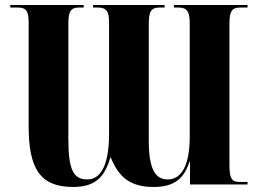

<svg xmlns="http://www.w3.org/2000/svg" viewBox="-20 -734 1069 764"><path d="M271 10C372 10 399 -43 420 -109C450 -35 492 10 591 10C675 10 713 -25 734 -91H736V0H965V-10H931C902 -10 893 -26 893 -76V-640C893 -689 903 -704 935 -704H965V-714H672V-704H690C724 -704 735 -689 735 -640V-191C735 -81 705 -20 647 -20C596 -20 572 -65 572 -175V-640C572 -689 582 -704 615 -704H635V-714H350V-704H369C403 -704 414 -690 414 -644V-202C414 -89 387 -20 327 -20C271 -20 252 -61 252 -181V-640C252 -689 262 -704 294 -704H313V-714H21V-704H51C84 -704 94 -690 94 -644V-233C94 -66 137 10 271 10Z"/></svg>

Font: Noto Serif Display ExtraCondensed Black
Style: Regular
Weight: 900
Width: 2
Designer: Monotype Design Team
Foundry: Monotype Imaging Inc.
Version: Version 2.009